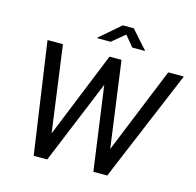

<svg xmlns="http://www.w3.org/2000/svg" viewBox="-129 -1068 1231 1203"><g transform="rotate(15 486.5 -467.0)"><path d="M614 -815H698L592 -934H521L383 -815H474L557 -884ZM973 -723H872L645 -165L569 -723H491L265 -165L189 -723H89L193 0H281L505 -544L580 0H670Z"/></g></svg>

Font: United Sans Medium
Style: Italic
Weight: 500
Italic angle: -8°
Designer: Pablo Impallari, Rodrigo Fuenzalida (Modified by Dan O. Williams)
Version: Version 1.000;PS 001.000;hotconv 1.0.88;makeotf.lib2.5.64775